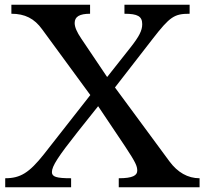

<svg xmlns="http://www.w3.org/2000/svg" viewBox="-20 -790 862 810"><path d="M695 -109 465 -421 624 -626C697 -720 715 -732 780 -732V-770H505V-732C561 -732 580 -721 580 -688C580 -661 567 -636 530 -589L432 -465L323 -627C304 -655 295 -676 295 -693C295 -720 316 -732 360 -732V-770H28V-732C85 -732 125 -712 158 -666L361 -389L165 -139C103 -61 66 -38 2 -38V0H280V-38C218 -38 199 -44 199 -64C199 -89 225 -129 308 -234L394 -342L508 -172C553 -104 559 -89 559 -70C559 -50 540 -38 481 -38V0H822V-38C772 -38 729 -63 695 -109Z"/></svg>

Font: Libre Baskerville
Style: Regular
Weight: 400
Designer: Pablo Impallari, Rodrigo Fuenzalida
Foundry: Pablo Impallari, Rodrigo Fuenzalida
Version: Version 1.051;Glyphs 3.2.3 (3260)